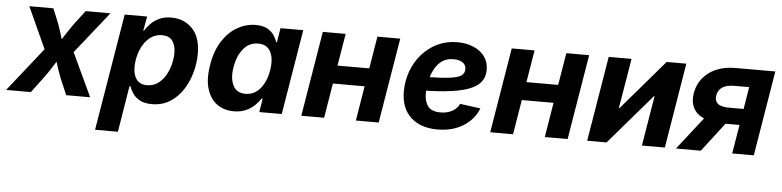

<svg xmlns="http://www.w3.org/2000/svg" viewBox="-70 -789 4995 1227"><g transform="rotate(5 2427.0 -175.5)"><path d="M-24.9 0 197.3 -280.3 76.2 -545.9H230.5L265.6 -460Q276.4 -432.6 284.7 -406Q293 -379.4 300.8 -353.5Q317.4 -379.4 334.7 -406Q352.1 -432.6 372.1 -460L437.5 -545.9H596.7L383.8 -278.3L514.2 0H360.4L316.4 -103Q305.7 -129.4 296.9 -155.8Q288.1 -182.1 280.3 -207.5Q264.2 -182.1 247.3 -155.8Q230.5 -129.4 210.9 -103L133.8 0Z M563.5 204.1 688 -545.9H832L815.4 -454.1H819.8Q833.5 -476.6 855.7 -499.5Q877.9 -522.5 910.4 -537.6Q942.9 -552.7 987.3 -552.7Q1068.4 -552.7 1121.8 -498.3Q1175.3 -443.8 1175.3 -336.9Q1175.3 -278.3 1158.9 -217.5Q1142.6 -156.7 1109.6 -105.5Q1076.7 -54.2 1026.9 -22.5Q977.1 9.3 909.7 9.3Q862.8 9.3 833.5 -6.8Q804.2 -22.9 788.1 -46.4Q772 -69.8 765.1 -91.8H758.3L710 204.1ZM868.2 -108.4Q908.7 -108.4 938.5 -129.9Q968.3 -151.4 987.8 -185.1Q1007.3 -218.8 1016.6 -257.1Q1025.9 -295.4 1025.9 -328.6Q1025.9 -377.4 1004.4 -406.5Q982.9 -435.5 938 -435.5Q898.9 -435.5 869.4 -415.5Q839.8 -395.5 819.8 -363.3Q799.8 -331.1 789.8 -292.5Q779.8 -253.9 779.8 -216.8Q779.8 -166.5 802 -137.5Q824.2 -108.4 868.2 -108.4Z M1435.5 9.3Q1373 9.3 1327.9 -23.4Q1282.7 -56.2 1263.7 -118.9Q1244.6 -181.6 1259.8 -272.5Q1274.9 -365.7 1315.7 -428Q1356.4 -490.2 1412.1 -521.5Q1467.8 -552.7 1528.3 -552.7Q1574.2 -552.7 1602.5 -537.1Q1630.9 -521.5 1646 -498.8Q1661.1 -476.1 1667.5 -454.1H1672.4L1687.5 -545.9H1833.5L1743.2 0H1599.1L1613.3 -87.4H1606.4Q1592.3 -64.9 1569.3 -42.7Q1546.4 -20.5 1513.2 -5.6Q1480 9.3 1435.5 9.3ZM1500.5 -108.4Q1557.1 -108.4 1595 -153.6Q1632.8 -198.7 1645 -272.5Q1657.2 -347.2 1634 -391.4Q1610.8 -435.5 1554.7 -435.5Q1496.6 -435.5 1459.2 -389.9Q1421.9 -344.2 1410.2 -272.5Q1397.9 -200.7 1420.7 -154.5Q1443.4 -108.4 1500.5 -108.4Z M2105.5 -545.9 2071.3 -339.4H2274.9L2309.1 -545.9H2455.6L2365.2 0H2218.8L2255.4 -222.7H2051.8L2015.1 0H1868.7L1959 -545.9Z M2742.7 11.7Q2633.3 11.7 2570.6 -47.1Q2507.8 -106 2507.8 -210.9Q2507.8 -279.8 2530.5 -341.8Q2553.2 -403.8 2595.2 -451.9Q2637.2 -500 2694.8 -527.6Q2752.4 -555.2 2821.8 -555.2Q2879.4 -555.2 2925 -535.9Q2970.7 -516.6 2997.1 -481Q3023.4 -445.3 3023.4 -396Q3023.4 -334.5 2980.5 -299.3Q2937.5 -264.2 2854 -248Q2770.5 -231.9 2649.4 -229Q2648.9 -218.3 2648.9 -208.5Q2648.9 -161.6 2671.4 -130.1Q2693.8 -98.6 2753.4 -98.6Q2794.9 -98.6 2827.1 -116Q2859.4 -133.3 2873 -164.1L3004.4 -146.5Q2977.5 -75.2 2908 -31.7Q2838.4 11.7 2742.7 11.7ZM2664.6 -317.4Q2754.4 -318.8 2802.5 -326.2Q2850.6 -333.5 2868.9 -348.4Q2887.2 -363.3 2887.2 -388.7Q2887.2 -414.6 2865.7 -429.7Q2844.2 -444.8 2806.6 -444.8Q2766.1 -444.8 2738 -426.8Q2710 -408.7 2692.1 -379.4Q2674.3 -350.1 2664.6 -317.4Z M3317.4 -545.9 3283.2 -339.4H3486.8L3521 -545.9H3667.5L3577.1 0H3430.7L3467.3 -222.7H3263.7L3227.1 0H3080.6L3170.9 -545.9Z M4200.7 0H4053.7L4106.9 -321.3H4103L3826.7 0H3702.6L3793 -545.9H3939.5L3886.2 -226.1H3890.6L4164.6 -545.9H4291Z M4771.5 0H4632.8L4663.6 -185.5H4573.7L4431.6 0H4272L4434.1 -207Q4386.2 -228 4366 -267.8Q4345.7 -307.6 4354.5 -361.3Q4368.7 -444.8 4435.3 -495.4Q4502 -545.9 4610.4 -545.9H4861.8ZM4680.7 -289.6 4704.1 -431.6H4610.4Q4558.6 -431.6 4531.7 -413.1Q4504.9 -394.5 4499 -359.9Q4493.7 -325.7 4514.6 -307.6Q4535.6 -289.6 4587.9 -289.6Z"/></g></svg>

Font: Inter
Style: Bold Italic
Weight: 700
Italic angle: -9.39999°
Designer: Rasmus Andersson
Foundry: rsms
Version: Version 4.001;git-9221beed3